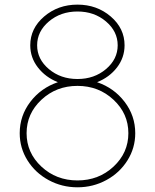

<svg xmlns="http://www.w3.org/2000/svg" viewBox="-20 -798 660 818"><path d="M510.7 -605Q510.7 -552.7 478.5 -510.7Q446.3 -468.8 393.6 -447.8Q465.8 -423.3 511 -364Q556.2 -304.7 556.2 -230.5Q556.2 -167.5 522.9 -114.5Q489.7 -61.5 433.1 -30.8Q376.5 0 310.1 0Q243.7 0 187 -30.8Q130.4 -61.5 97.2 -114.5Q64 -167.5 64 -230.5Q64 -304.7 109.1 -364Q154.3 -423.3 226.6 -447.8Q173.8 -468.8 141.4 -510.7Q108.9 -552.7 108.9 -605Q108.9 -677.2 168.2 -727.8Q227.5 -778.3 310.1 -778.3Q392.6 -778.3 451.7 -727.8Q510.7 -677.2 510.7 -605ZM431.6 -706.5Q381.8 -749 310.1 -749Q238.3 -749 188.2 -706.5Q138.2 -664.1 138.2 -605Q138.2 -545.9 188.2 -503.7Q238.3 -461.4 310.1 -461.4Q381.8 -461.4 431.6 -503.7Q481.4 -545.9 481.4 -605Q481.4 -664.1 431.6 -706.5ZM463.6 -373Q400.4 -432.1 310.1 -432.1Q219.7 -432.1 156.5 -373Q93.3 -314 93.3 -230.5Q93.3 -147 156.5 -88.1Q219.7 -29.3 310.1 -29.3Q400.4 -29.3 463.6 -88.1Q526.9 -147 526.9 -230.5Q526.9 -314 463.6 -373Z"/></svg>

Font: Cherry
Style: Light
Weight: 300
Designer: Amin Abedi
Version: Version 1.00 ; ttfautohint (v1.6)